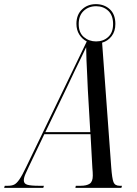

<svg xmlns="http://www.w3.org/2000/svg" viewBox="-71 -907 660 927"><path d="M-51 0 -48 -10H-33Q-15 -10 -3 -15.5Q9 -21 22.5 -40.5Q36 -60 55 -100L348 -707Q326 -718 312 -740Q298 -762 298 -792Q298 -836 325 -861.5Q352 -887 392 -887Q432 -887 459 -862.5Q486 -838 486 -791Q486 -756 468 -732.5Q450 -709 422 -701L466 -100Q470 -45 477 -27.5Q484 -10 507 -10H518L515 0H293L295 -10H318Q347 -10 362 -20Q377 -30 377 -59Q377 -67 376.5 -76.5Q376 -86 375 -96L366 -259H143L68 -102Q59 -83 51.5 -66Q44 -49 44 -36Q44 -20 61 -15Q78 -10 118 -10H141L138 0ZM393 -707Q428 -707 451.5 -728.5Q475 -750 475 -791Q475 -833 451.5 -855Q428 -877 393 -877Q357 -877 333 -854.5Q309 -832 309 -791Q309 -749 334 -728Q359 -707 393 -707ZM251 -483 148 -269H365L353 -475Q352 -505 350 -543Q348 -581 346.5 -618Q345 -655 345 -679Q334 -655 321 -629Q308 -603 291.5 -568.5Q275 -534 251 -483Z"/></svg>

Font: Noto Serif Display ExtraCondensed
Style: Italic
Weight: 400
Width: 2
Italic angle: -12°
Designer: Monotype Design Team
Foundry: Monotype Imaging Inc.
Version: Version 2.009